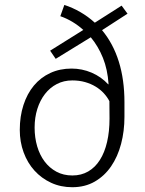

<svg xmlns="http://www.w3.org/2000/svg" viewBox="-20 -761 599 791"><path d="M400.4 -636.7Q446.3 -581.5 469.5 -507.1Q492.7 -432.6 492.7 -340.3V-279.8Q492.7 -220.7 478.8 -168Q464.8 -115.2 437.7 -75.7Q410.6 -36.1 370.4 -12.9Q330.1 10.3 277.8 10.3Q230 10.3 190.4 -8.1Q150.9 -26.4 122.1 -58.1Q93.3 -89.8 77.4 -133.1Q61.5 -176.3 61.5 -225.6Q61.5 -281.7 76.7 -328.4Q91.8 -375 119.6 -408.4Q147.5 -441.9 187 -460.2Q226.6 -478.5 274.9 -478.5Q317.9 -478.5 357.4 -461.7Q397 -444.8 426.3 -413.1L427.2 -415Q423.3 -474.6 404.1 -522.5Q384.8 -570.3 354 -607.4L209.5 -518.6L186.5 -552.2L323.2 -637.7Q302.7 -656.2 278.8 -670.7Q254.9 -685.1 228.5 -694.3L245.1 -740.7Q279.3 -729.5 311 -711.2Q342.8 -692.9 370.6 -667.5L481 -737.8L505.4 -704.6ZM278.3 -38.1Q314.9 -38.1 343.5 -54.7Q372.1 -71.3 391.6 -102.1Q411.1 -132.8 421.1 -176Q431.2 -219.2 431.2 -272Q431.2 -296.9 430.9 -313.5Q430.7 -330.1 430.7 -344.2Q421.9 -361.3 407.5 -377Q393.1 -392.6 373.8 -404.3Q354.5 -416 330.3 -422.9Q306.2 -429.7 277.8 -429.7Q242.7 -429.7 214.1 -414.8Q185.5 -399.9 165.3 -373.8Q145 -347.7 133.8 -312.3Q122.6 -276.9 122.6 -235.4Q122.6 -194.3 133.1 -158.4Q143.6 -122.6 163.6 -95.9Q183.6 -69.3 212.4 -53.7Q241.2 -38.1 278.3 -38.1Z"/></svg>

Font: Ufes Sans Light
Style: Regular
Weight: 200
Designer: Ricardo Esteves & Thais Bronze
Foundry: ProDesignUfes - Ricardo Esteves, Thais Bronze (This is a derivative work, based on Roboto family, by Christian Robertson
Version: Version 2.0